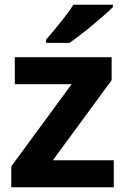

<svg xmlns="http://www.w3.org/2000/svg" viewBox="-20 -786 528 806"><path d="M457.6 0H27.2V-87.5L280.8 -432.6H42.2V-545.8H448.6V-449.3L202 -113.2H457.6ZM453.8 -756Q439.9 -742 417 -722Q394.1 -702 367.7 -680Q341.3 -658 315.9 -638.5Q290.5 -619 271.5 -606H173.1V-619Q189.1 -638 210.6 -663.5Q232 -689 253.1 -716.5Q274.2 -744 287.8 -766H453.8Z"/></svg>

Font: Noto Sans Hebrew
Style: Regular
Weight: 400
Designer: Monotype Design Team
Foundry: Monotype Imaging Inc.
Version: Version 2.003;January 10, 2023;FontCreator 14.0.0.2877 64-bi